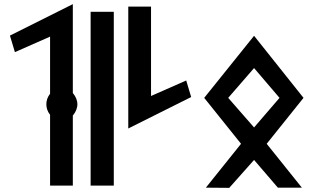

<svg xmlns="http://www.w3.org/2000/svg" viewBox="-20 -917 1520 928"><path d="M332 -359 334 -361C346 -376 354 -394 354 -413C354 -432 346 -450 334 -465L332 -467V-897L28 -745L52 -665L222 -740V-463L220 -461C210 -448 204 -431 204 -413C204 -395 210 -378 220 -365L222 -363V-20H332Z M530 -20V-860H418V-20Z M600 -296 904 -448 880 -528 710 -453V-885H600Z M1331 -444 1208 -301 1083 -444 1208 -588ZM967 -444 1145 -222 975 -10 1088 -9 1208 -144 1323 -10H1439L1269 -222L1447 -444L1208 -744Z"/></svg>

Font: Ny Stormning
Style: Gr
Weight: 400
Designer: Robert Jablonski, Mew Too
Foundry: Cannot Into Space Fonts
Version: Version 0.90